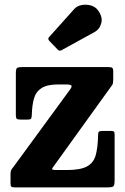

<svg xmlns="http://www.w3.org/2000/svg" viewBox="-20 -810 541 830"><path d="M232.5 -445Q184.5 -445 160 -429.5Q135.5 -414 127 -384.5Q118.5 -355 117.5 -313Q117 -301 114.2 -297Q111.5 -293 98.5 -293H71.5Q57 -293 52.8 -296.2Q48.5 -299.5 48.5 -314V-492.5Q48.5 -511 53 -515.5Q57.5 -520 76.5 -520H448.5Q461 -520 465.2 -516.8Q469.5 -513.5 469.5 -500V-465.5Q469.5 -449 465.2 -442.8Q461 -436.5 454.5 -428L215.5 -96Q206 -84 205 -79.5Q204 -75 226 -75H269.5Q327.5 -75 356 -90.5Q384.5 -106 393.8 -139.2Q403 -172.5 404 -225.5Q404 -236.5 407.2 -240.2Q410.5 -244 422.5 -244H458.5Q468.5 -244 472 -241.5Q475.5 -239 475.5 -229.5V-32.5Q475.5 -11 471 -5.5Q466.5 0 445 0H44.5Q33 0 29.2 -3Q25.5 -6 25.5 -17V-56Q25.5 -71.5 30.5 -78.5Q35.5 -85.5 42.5 -94.5L282.5 -422.5Q291.5 -434.5 289 -439.8Q286.5 -445 264.5 -445ZM229.5 -595.5 193 -633.5Q184.5 -642.5 193 -650.5L300.5 -770.5Q312 -784 332.2 -788Q352.5 -792 372.5 -786.5Q392.5 -781 404 -765Q424.5 -737 418 -710.5Q411.5 -684 388 -671L247 -593.5Q237 -587.5 229.5 -595.5Z"/></svg>

Font: Besley* Narrow
Style: Bold
Weight: 700
Width: 4
Designer: Owen Earl
Foundry: indestructible type*
Version: Version 3.000; ttfautohint (v1.8.3)